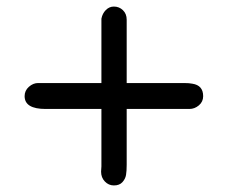

<svg xmlns="http://www.w3.org/2000/svg" viewBox="-20 -558 703 585"><path d="M55 -265Q55 -282 68 -293.5Q81 -305 96 -305H289V-501Q292 -517 302.5 -527.5Q313 -538 327 -538Q343 -538 354.5 -527Q366 -516 366 -498V-305H540Q557 -305 566 -303Q599 -298 599 -265Q599 -248 586 -237Q573 -226 557 -226H366V-56Q366 -37 364 -25Q362 -13 353 -3Q344 7 327 7Q311 7 299.5 -5Q288 -17 288 -35Q288 -38 288.5 -43Q289 -48 289 -51V-226H119Q55 -226 55 -265Z"/></svg>

Font: Coval
Style: Bold
Weight: 700
Foundry: Context Ltd
Version: Version 001.000